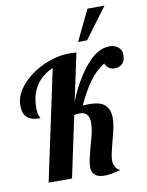

<svg xmlns="http://www.w3.org/2000/svg" viewBox="-106 -1073 893 1164"><g transform="rotate(-10 340.5 -490.5)"><path d="M364 -50Q364 -72 370.5 -100.5Q377 -129 389 -174Q403 -221 410 -254Q417 -287 417 -313Q417 -381 357 -381Q341 -381 324 -377L244 0H100L245 -680Q178 -652 141.5 -596Q105 -540 105 -461Q105 -424 112 -409.5Q119 -395 119 -393Q65 -393 38.5 -415.5Q12 -438 12 -490Q12 -554 64.5 -614.5Q117 -675 199 -712.5Q281 -750 363 -750Q377 -750 403 -748L339 -449Q359 -508 394.5 -569Q430 -630 459 -663Q530 -750 606 -750Q638 -750 659.5 -732.5Q681 -715 681 -683Q681 -647 662 -630Q643 -613 616 -613Q573 -613 557 -653Q506 -622 464.5 -565Q423 -508 385 -425Q401 -426 427 -426Q495 -426 523 -397.5Q551 -369 551 -319Q551 -290 544 -257.5Q537 -225 524 -177Q516 -146 509 -116Q502 -86 502 -66Q502 -43 512.5 -25Q523 -7 541 0Q480 17 442 17Q364 17 364 -50ZM515 -998H620L479 -809H424Z"/></g></svg>

Font: Lobster
Style: Regular
Weight: 400
Designer: Impallari Type
Foundry: Impallari Type
Version: Version 2.100